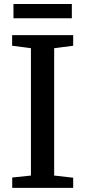

<svg xmlns="http://www.w3.org/2000/svg" viewBox="-20 -914 415 934"><path d="M130.5 -60V-679.5L39 -691.5V-743H336V-691.5L243.5 -679.5V-60L336 -49.5V0H39.5V-50.5ZM329.5 -894.5V-825H45.5V-894.5Z"/></svg>

Font: Merriweather 20pt Medium
Style: Regular
Weight: 500
Version: Version 2.100